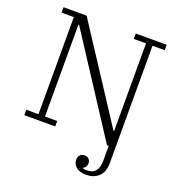

<svg xmlns="http://www.w3.org/2000/svg" viewBox="-158 -827 1079 1167"><g transform="rotate(20 381.5 -243.0)"><path d="M530 212Q485 212 463.5 192.5Q442 173 442 146Q442 128 452.5 116Q463 104 482 104Q499 104 509.5 114.5Q520 125 520 143Q520 155 513.5 165Q507 175 497 178V181Q502 183 509.5 184Q517 185 529 185Q562 185 580.5 162.5Q599 140 599 95V0H588L178 -630H174V-35H253V0H53V-35H132V-663H53V-698H202L595 -96H599V-663H520V-698H720V-663H641V94Q641 155 609.5 183.5Q578 212 530 212Z"/></g></svg>

Font: IBM Plex Serif Light
Style: Regular
Weight: 300
Designer: Mike Abbink, Paul van der Laan, Pieter van Rosmalen
Foundry: Bold Monday
Version: Version 3.001